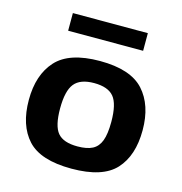

<svg xmlns="http://www.w3.org/2000/svg" viewBox="-100 -740 796 841"><g transform="rotate(15 298.0 -320.0)"><path d="M556 -233Q556 -118 497.5 -54Q439 10 298 10Q157 10 98.5 -54Q40 -118 40 -233Q40 -347 99.5 -412.5Q159 -478 298 -478Q437 -478 496.5 -412.5Q556 -347 556 -233ZM414 -233Q414 -314 387.5 -346Q361 -378 298 -378Q235 -378 208.5 -345Q182 -312 182 -232Q182 -153 208 -122Q234 -91 298 -91Q341 -91 366 -104Q391 -117 402.5 -147.5Q414 -178 414 -233ZM468 -650V-570H128V-650Z"/></g></svg>

Font: Red Rose Bold
Style: Regular
Weight: 700
Designer: jaikishan Patel
Version: Version 1.000